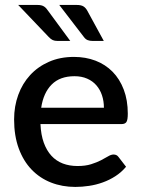

<svg xmlns="http://www.w3.org/2000/svg" viewBox="-20 -748 571 776"><path d="M400 -312.5Q400 -339.5 392.2 -362.8Q384.5 -386 369.5 -403.2Q354.5 -420.5 332.2 -430.2Q310 -440 281 -440Q222.5 -440 189 -406.5Q155.5 -373 146.5 -312.5ZM143.5 -246.5Q145.5 -203 157 -171.2Q168.5 -139.5 187.8 -118.5Q207 -97.5 233.8 -87.2Q260.5 -77 293.5 -77Q325 -77 348 -84.2Q371 -91.5 388 -100.2Q405 -109 417 -116.2Q429 -123.5 439 -123.5Q452 -123.5 459 -113.5L489.5 -74Q470.5 -51.5 446.5 -36Q422.5 -20.5 395.5 -10.8Q368.5 -1 340 3.2Q311.5 7.5 284.5 7.5Q231.5 7.5 186.2 -10.2Q141 -28 107.8 -62.5Q74.5 -97 55.8 -148Q37 -199 37 -265.5Q37 -318.5 53.8 -364.5Q70.5 -410.5 101.8 -444.5Q133 -478.5 177.8 -498.2Q222.5 -518 279 -518Q326 -518 366 -502.8Q406 -487.5 435 -458Q464 -428.5 480.2 -385.8Q496.5 -343 496.5 -288.5Q496.5 -263.5 491 -255Q485.5 -246.5 471 -246.5ZM290 -728Q308 -728 317.5 -722Q327 -716 333.5 -703.5L399.5 -582.5H355Q343 -582.5 334.5 -585.8Q326 -589 319 -598.5L219.5 -728ZM131 -728Q140 -728 146.5 -726.5Q153 -725 158 -721.8Q163 -718.5 167 -714Q171 -709.5 175 -703.5L264 -582.5H213Q201 -582.5 193.2 -586Q185.5 -589.5 177 -598.5L53.5 -728Z"/></svg>

Font: Lato 2
Style: Regular
Weight: 600
Designer: Lukasz Dziedzic with Adam Twardoch and Botio Nikoltchev
Foundry: tyPoland Lukasz Dziedzic
Version: Version 2.015; 2015-08-06; http://www.latofonts.com/